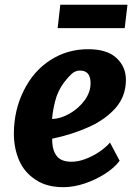

<svg xmlns="http://www.w3.org/2000/svg" viewBox="-20 -768 572 796"><path d="M243.5 8Q172.5 8 127.5 -23Q80.5 -53.5 59 -103.8Q37.5 -154 37.5 -214.5Q38 -312.5 79 -393.5Q119 -474 189 -519Q259 -564 345.5 -564Q424 -564 463 -527.5Q502 -491 502 -437.5Q502 -369.5 459.8 -321Q417.5 -272.5 347.8 -241.2Q278 -210 196.5 -193V-178.5Q199 -140 217.2 -118.8Q235.5 -97.5 277 -97.5Q304 -97.5 334 -108.8Q364 -120 391.2 -138.2Q418.5 -156.5 436 -177L476 -101.5Q454.5 -72.5 415.5 -47.5Q376.5 -22.5 330.8 -7.2Q285 8 243.5 8ZM196 -274.5Q232 -276 269 -297.2Q306 -318.5 330.8 -352Q355.5 -385.5 355.5 -423.5Q355.5 -475.5 311.5 -475.5Q292 -475.5 276.8 -461.5Q261.5 -447.5 245 -425.5Q219.5 -391.5 208.8 -349.2Q198 -307 196 -274.5ZM219 -651.5 230 -748.5H508.5L497 -651.5Z"/></svg>

Font: Merriweather Sans Italic
Style: Bold
Weight: 700
Italic angle: -7.5°
Designer: Eben Sorkin
Foundry: Eben Sorkin
Version: Version 1.008; ttfautohint (v1.7.19-72a1) -l 8 -r 50 -G 200 